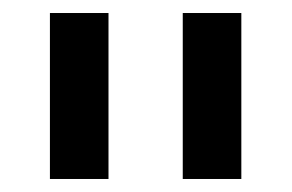

<svg xmlns="http://www.w3.org/2000/svg" viewBox="-20 -695 448 295"><path d="M56.7 -420V-675H146.7V-420ZM260.8 -420V-675H350.8V-420Z"/></svg>

Font: Funnel Sans Light Medium
Style: Regular
Weight: 500
Version: Version 1.000